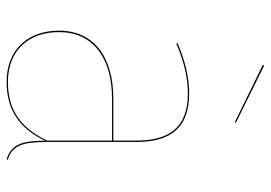

<svg xmlns="http://www.w3.org/2000/svg" viewBox="-136 -652 797 564"><g transform="rotate(90 262.0 -369.5)"><path d="M339.9 -664.6 172.1 -747.5 170.1 -743.4 338.2 -661.2ZM396.5 -110V-372C396.5 -468.6 358.7 -527.2 254.1 -527.2C207.7 -527.2 160.7 -516.1 105.9 -493.2L107.5 -489.5C162.1 -512.3 208.1 -523.4 254.1 -523.4C356.8 -523.4 392.5 -465.4 392.5 -371.8V-304.4H269.1C146.1 -304.4 69.6 -246.4 69.6 -144.9C69.6 -55.6 123.1 9.1 220.2 9.1C304.6 9.1 357.6 -30.6 392.8 -103.4C392.9 -33.2 404.8 -4.7 447.4 9.1L448.9 5.7C406.8 -7.2 396.5 -37.4 396.5 -110ZM220.2 5.2C125.6 5.2 73.8 -57.5 73.8 -144.9C73.8 -243.5 148.3 -300.6 269.5 -300.6H392.5V-109.8C356.7 -35.9 306.7 5.2 220.2 5.2Z"/></g></svg>

Font: Fira Sans Four
Style: Regular
Weight: 100
Designer: Carrois Corporate & Edenspiekermann AG
Foundry: Carrois Corporate GbR & Edenspiekermann AG
Version: Version 4.203;PS 004.203;hotconv 1.0.88;makeotf.lib2.5.64775